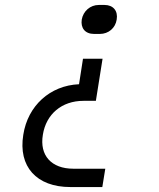

<svg xmlns="http://www.w3.org/2000/svg" viewBox="-20 -575 640 775"><path d="M360 -438H383C418 -438 446 -462 451 -496C457 -531 437 -555 402 -555H379C344 -555 316 -530 310 -496C305 -462 323 -438 360 -438ZM264 180H393L405 106H276C187 106 139 52 153 -31C166 -114 229 -168 317 -168H367L394 -338H315L299 -235C182 -230 92 -148 74 -31C53 97 127 180 264 180Z"/></svg>

Font: JetBrains Mono Light
Style: Italic
Weight: 336
Italic angle: -9°
Monospace: yes
Designer: Philipp Nurullin, Konstantin Bulenkov
Foundry: JetBrains
Version: Version 2.305